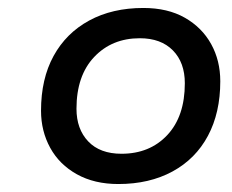

<svg xmlns="http://www.w3.org/2000/svg" viewBox="-20 -694 583 482"><path d="M277 -232Q217 -232 173 -256.5Q129 -281 106 -323Q83 -365 83 -416Q83 -496 114.5 -553.5Q146 -611 204 -642.5Q262 -674 340 -674Q401 -674 444 -649.5Q487 -625 510 -583.5Q533 -542 533 -490Q533 -411 502 -353Q471 -295 413 -263.5Q355 -232 277 -232ZM285 -308Q356 -308 400 -355Q444 -402 444 -485Q444 -537 414 -567.5Q384 -598 331 -598Q261 -598 216.5 -551Q172 -504 172 -421Q172 -370 201.5 -339Q231 -308 285 -308Z"/></svg>

Font: Gantari Medium
Style: Italic
Weight: 500
Italic angle: -10°
Designer: Anugrah Pasau
Foundry: Lafontype
Version: Version 1.000